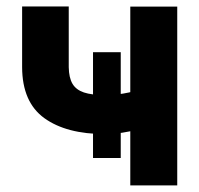

<svg xmlns="http://www.w3.org/2000/svg" viewBox="-20 -559 599 579"><path d="M344.1 -401.6V-82.6H260.5V-401.6ZM514.5 -539.1V0H372.9V-539.1ZM445.3 -302.1V-184.6Q428.3 -177 402.8 -170.1Q377.3 -163.2 349.3 -158.9Q321.2 -154.7 296.3 -154.7Q180.2 -154.7 113.6 -202.8Q47.1 -250.9 46.7 -356.4V-539.5H187.3V-356.4Q187.8 -324.9 198.5 -306.5Q209.3 -288.2 233 -280.2Q256.7 -272.3 296.3 -272.3Q333.3 -272.3 368.7 -280.1Q404.1 -288 445.3 -302.1Z"/></svg>

Font: Inter Display V
Style: Regular
Weight: 400
Designer: Rasmus Andersson
Foundry: rsms
Version: Version 3.015;git-src